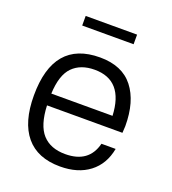

<svg xmlns="http://www.w3.org/2000/svg" viewBox="-130 -790 808 902"><g transform="rotate(20 274.0 -339.0)"><path d="M275 -532Q386 -532 441 -462Q496 -392 496 -269Q496 -263 494 -235H117Q121 -137 161 -93Q201 -49 275 -49Q393 -49 419 -153H490Q475 -73 418 -29.5Q361 14 272 14Q159 14 101 -55.5Q43 -125 43 -258Q43 -532 275 -532ZM117 -294H423Q415 -469 271 -469Q201 -469 161 -428.5Q121 -388 117 -294ZM144 -644V-692H401V-644Z"/></g></svg>

Font: Nacelle Light
Style: Regular
Weight: 300
Designer: Sora Sagano
Foundry: Sora Sagano
Version: Version 1.000;FEAKit 1.0